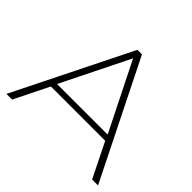

<svg xmlns="http://www.w3.org/2000/svg" viewBox="-167 -904 1100 1100"><g transform="rotate(45 383.0 -354.5)"><path d="M12 0 364 -709H401L754 0H706L602 -210H162L58 0ZM177 -245H587L381 -657Z"/></g></svg>

Font: Georama Expanded ExtraLight
Style: Regular
Weight: 250
Width: 7
Designer: Jean-Baptiste Levee
Foundry: Production Type
Version: Version 1.001